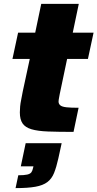

<svg xmlns="http://www.w3.org/2000/svg" viewBox="-20 -678 501 987"><path d="M358 0Q280 0 227 -2Q174 -4 142 -13.5Q110 -23 96 -43.5Q82 -64 82 -100Q82 -114 83.5 -130.5Q85 -147 89 -166Q93 -185 97 -208L133 -375H44L73 -510H161L192 -658H385L354 -510H461L432 -375H325L287 -194Q286 -188 284.5 -180.5Q283 -173 282 -166.5Q281 -160 281 -156Q281 -144 290 -136.5Q299 -129 321.5 -126.5Q344 -124 384 -124ZM60 289 74 223Q104 223 119.5 219.5Q135 216 141 208Q147 200 150 185L152 177H87L112 58H297L280 136Q270 181 258 211Q246 241 223.5 258Q201 275 162 282Q123 289 60 289Z"/></svg>

Font: Saira Thin ExtraBold
Style: Italic
Weight: 800
Italic angle: -12°
Version: Version 1.101